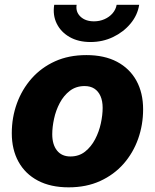

<svg xmlns="http://www.w3.org/2000/svg" viewBox="-20 -781 655 811"><path d="M270 10.3Q193.8 10.3 140.1 -18.1Q86.4 -46.4 58.1 -97.9Q29.8 -149.4 29.8 -218.3Q29.8 -284.7 51.3 -344Q72.8 -403.3 113.5 -449.5Q154.3 -495.6 212.4 -522Q270.5 -548.3 344.7 -548.3Q420.9 -548.3 474.4 -520Q527.8 -491.7 556.2 -440.2Q584.5 -388.7 584.5 -319.3Q584.5 -253.9 563.5 -194.6Q542.5 -135.3 502 -89.1Q461.4 -43 403.1 -16.4Q344.7 10.3 270 10.3ZM277.3 -120.1Q313.5 -120.1 339.4 -140.6Q365.2 -161.1 381.8 -192.9Q398.4 -224.6 406 -260Q413.6 -295.4 413.6 -325.2Q413.6 -354.5 404.5 -375Q395.5 -395.5 378.7 -406.5Q361.8 -417.5 337.4 -417.5Q301.3 -417.5 275.1 -397.5Q249 -377.4 232.4 -345.9Q215.8 -314.5 208.3 -279.3Q200.7 -244.1 200.7 -213.9Q200.7 -170.4 220.7 -145.3Q240.7 -120.1 277.3 -120.1ZM362.3 -603.5Q311 -603.5 274.2 -624.5Q237.3 -645.5 219.7 -681.2Q202.1 -716.8 209 -760.7H303.7Q298.8 -731 319.8 -710.9Q340.8 -690.9 377 -690.9Q400.9 -690.9 421.4 -700Q441.9 -709 455.6 -724.9Q469.2 -740.7 472.7 -760.7H567.9Q561 -716.8 531.2 -681.2Q501.5 -645.5 457.5 -624.5Q413.6 -603.5 362.3 -603.5Z"/></svg>

Font: Inter 17pt ExtraBold
Style: Italic
Weight: 800
Italic angle: -9.3988°
Version: Version 4.001;git-66647c0bb